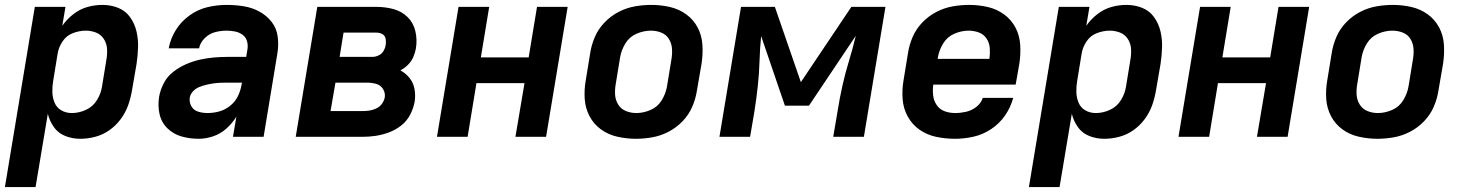

<svg xmlns="http://www.w3.org/2000/svg" viewBox="-45 -558 5969 783"><path d="M-25 205H100L150 -94Q157 -65 174.5 -40Q192 -15 221 -3.5Q250 8 282 8Q312 8 343 0Q374 -8 401 -27Q428 -46 447.5 -72.5Q467 -99 477.5 -128.5Q488 -158 493 -188L512 -298Q517 -332 518 -365.5Q519 -399 511.5 -430.5Q504 -462 485.5 -488Q467 -514 437 -526Q407 -538 373 -538Q342 -538 311.5 -529.5Q281 -521 254.5 -500.5Q228 -480 209 -453L222 -530H97ZM248 -97Q224 -97 205 -108Q186 -119 177.5 -139.5Q169 -160 168.5 -183Q168 -206 172 -229L190 -339Q194 -365 210 -389Q226 -413 252.5 -423Q279 -433 305 -433Q327 -433 347 -425Q367 -417 378.5 -399Q390 -381 391.5 -359.5Q393 -338 389 -315L371 -205Q367 -177 350.5 -150Q334 -123 305.5 -110Q277 -97 248 -97Z M765 8Q794 8 824 -2Q854 -12 878 -33.5Q902 -55 919 -82L905 0H1030L1086 -339Q1092 -374 1087.5 -408.5Q1083 -443 1062.5 -469Q1042 -495 1012.5 -511Q983 -527 949 -532.5Q915 -538 879 -538Q841 -538 802 -529Q763 -520 728.5 -495.5Q694 -471 672 -435.5Q650 -400 643 -361H767Q771 -384 790 -402.5Q809 -421 832.5 -427Q856 -433 879 -433Q897 -433 914 -429.5Q931 -426 944.5 -416Q958 -406 962.5 -389.5Q967 -373 964 -356L959 -326H884Q855 -326 826.5 -323.5Q798 -321 769.5 -314.5Q741 -308 713.5 -296Q686 -284 661.5 -265Q637 -246 623 -219Q609 -192 604 -164Q598 -128 605.5 -93.5Q613 -59 637.5 -35Q662 -11 695.5 -1.5Q729 8 765 8ZM801 -97Q782 -97 763.5 -102.5Q745 -108 735.5 -124.5Q726 -141 729 -161Q732 -175 743 -186.5Q754 -198 768.5 -203.5Q783 -209 797.5 -212.5Q812 -216 826.5 -218Q841 -220 855.5 -220.5Q870 -221 884 -221H942L940 -212Q936 -188 925 -165.5Q914 -143 893.5 -126.5Q873 -110 849 -103.5Q825 -97 801 -97Z M1161 0H1433Q1460 0 1487 -4Q1514 -8 1541 -18Q1568 -28 1591 -46Q1614 -64 1627.5 -90Q1641 -116 1646 -143Q1650 -169 1645.5 -194.5Q1641 -220 1625.5 -239.5Q1610 -259 1588 -271Q1605 -280 1619 -294Q1633 -308 1640.5 -325.5Q1648 -343 1651 -360Q1657 -396 1649 -430.5Q1641 -465 1617 -488.5Q1593 -512 1559.5 -521Q1526 -530 1490 -530H1249ZM1340 -326 1356 -425H1490Q1503 -425 1514 -419Q1525 -413 1527.5 -400.5Q1530 -388 1528 -375Q1526 -362 1519 -350Q1512 -338 1499 -332Q1486 -326 1474 -326ZM1433 -105H1303L1323 -221H1452Q1471 -221 1489 -216Q1507 -211 1517 -195Q1527 -179 1524 -160Q1521 -146 1512 -134Q1503 -122 1489 -115.5Q1475 -109 1461 -107Q1447 -105 1433 -105Z M1737 0H1862L1898 -219H2094L2057 0H2182L2270 -530H2145L2111 -324H1916L1950 -530H1825Z M2548 8Q2581 8 2615 2Q2649 -4 2681 -20.5Q2713 -37 2738.5 -63.5Q2764 -90 2778 -122.5Q2792 -155 2797 -188L2816 -298Q2822 -337 2819.5 -375.5Q2817 -414 2800 -446Q2783 -478 2753.5 -499.5Q2724 -521 2687 -529.5Q2650 -538 2611 -538Q2578 -538 2544 -532Q2510 -526 2478 -509.5Q2446 -493 2420.5 -466.5Q2395 -440 2381 -407.5Q2367 -375 2362 -342L2344 -232Q2337 -193 2339.5 -155Q2342 -117 2359 -84.5Q2376 -52 2405.5 -30.5Q2435 -9 2472.5 -0.5Q2510 8 2548 8ZM2550 -97Q2528 -97 2508 -105Q2488 -113 2476.5 -131Q2465 -149 2463.5 -171Q2462 -193 2466 -215L2484 -325Q2489 -354 2505.5 -381Q2522 -408 2551 -420.5Q2580 -433 2609 -433Q2632 -433 2652 -425Q2672 -417 2683 -399Q2694 -381 2695.5 -359.5Q2697 -338 2693 -315L2675 -205Q2670 -176 2653.5 -149Q2637 -122 2608 -109.5Q2579 -97 2550 -97Z M2889 0H3014L3032 -106Q3040 -157 3045.5 -208Q3051 -259 3052.5 -310Q3054 -361 3059 -411L3156 -127H3254L3445 -412Q3433 -361 3417.5 -310.5Q3402 -260 3390.5 -208.5Q3379 -157 3371 -106L3353 0H3478L3566 -530H3427L3221 -223L3115 -530H2977Z M3850 8Q3887 8 3925 -0.5Q3963 -9 3997 -31.5Q4031 -54 4054 -87.5Q4077 -121 4087 -159H3963Q3956 -137 3936.5 -122Q3917 -107 3894.5 -102Q3872 -97 3850 -97Q3827 -97 3807 -104.5Q3787 -112 3775 -129.5Q3763 -147 3760.5 -168.5Q3758 -190 3761 -213H4097L4112 -298Q4118 -337 4115.5 -375.5Q4113 -414 4096 -446Q4079 -478 4049.5 -499.5Q4020 -521 3983 -529.5Q3946 -538 3907 -538Q3874 -538 3840 -532Q3806 -526 3774 -509.5Q3742 -493 3716.5 -466.5Q3691 -440 3677 -407.5Q3663 -375 3658 -342L3640 -232Q3633 -193 3636 -154Q3639 -115 3657 -82.5Q3675 -50 3705 -29Q3735 -8 3772.5 0Q3810 8 3850 8ZM3779 -318 3780 -325Q3785 -354 3801.5 -381Q3818 -408 3847 -420.5Q3876 -433 3905 -433Q3927 -433 3947 -425.5Q3967 -418 3978.5 -400.5Q3990 -383 3991.5 -361.5Q3993 -340 3990 -318Z M4151 205H4276L4326 -94Q4333 -65 4350.5 -40Q4368 -15 4397 -3.5Q4426 8 4458 8Q4488 8 4519 0Q4550 -8 4577 -27Q4604 -46 4623.5 -72.5Q4643 -99 4653.5 -128.5Q4664 -158 4669 -188L4688 -298Q4693 -332 4694 -365.5Q4695 -399 4687.5 -430.5Q4680 -462 4661.5 -488Q4643 -514 4613 -526Q4583 -538 4549 -538Q4518 -538 4487.5 -529.5Q4457 -521 4430.5 -500.5Q4404 -480 4385 -453L4398 -530H4273ZM4424 -97Q4400 -97 4381 -108Q4362 -119 4353.5 -139.5Q4345 -160 4344.5 -183Q4344 -206 4348 -229L4366 -339Q4370 -365 4386 -389Q4402 -413 4428.5 -423Q4455 -433 4481 -433Q4503 -433 4523 -425Q4543 -417 4554.5 -399Q4566 -381 4567.5 -359.5Q4569 -338 4565 -315L4547 -205Q4543 -177 4526.5 -150Q4510 -123 4481.5 -110Q4453 -97 4424 -97Z M4761 0H4886L4922 -219H5118L5081 0H5206L5294 -530H5169L5135 -324H4940L4974 -530H4849Z M5572 8Q5605 8 5639 2Q5673 -4 5705 -20.5Q5737 -37 5762.5 -63.5Q5788 -90 5802 -122.5Q5816 -155 5821 -188L5840 -298Q5846 -337 5843.5 -375.5Q5841 -414 5824 -446Q5807 -478 5777.5 -499.5Q5748 -521 5711 -529.5Q5674 -538 5635 -538Q5602 -538 5568 -532Q5534 -526 5502 -509.5Q5470 -493 5444.5 -466.5Q5419 -440 5405 -407.5Q5391 -375 5386 -342L5368 -232Q5361 -193 5363.5 -155Q5366 -117 5383 -84.5Q5400 -52 5429.5 -30.5Q5459 -9 5496.5 -0.5Q5534 8 5572 8ZM5574 -97Q5552 -97 5532 -105Q5512 -113 5500.5 -131Q5489 -149 5487.5 -171Q5486 -193 5490 -215L5508 -325Q5513 -354 5529.5 -381Q5546 -408 5575 -420.5Q5604 -433 5633 -433Q5656 -433 5676 -425Q5696 -417 5707 -399Q5718 -381 5719.5 -359.5Q5721 -338 5717 -315L5699 -205Q5694 -176 5677.5 -149Q5661 -122 5632 -109.5Q5603 -97 5574 -97Z"/></svg>

Font: Iosevka Sparkle Oblique
Style: Bold
Weight: 700
Italic angle: -9°
Designer: Belleve Invis
Foundry: Belleve Invis
Version: Version 4.5.0; ttfautohint (v1.8.3)